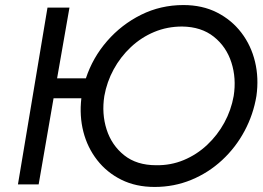

<svg xmlns="http://www.w3.org/2000/svg" viewBox="-20 -730 1040 760"><path d="M168 -700H255L206 -420H320Q347 -502 404 -567.5Q461 -633 538.5 -671.5Q616 -710 706 -710Q781 -710 839 -680.5Q897 -651 935.5 -600.5Q974 -550 989.5 -485.5Q1005 -421 995 -350Q983 -277 948 -211.5Q913 -146 859 -96Q805 -46 737 -18Q669 10 592 10Q518 10 460.5 -18.5Q403 -47 364.5 -96.5Q326 -146 310 -208.5Q294 -271 302 -341H192L133 0H51ZM393 -350Q382 -280 402 -217.5Q422 -155 471.5 -115.5Q521 -76 598 -76Q656 -75 707.5 -96.5Q759 -118 800 -156.5Q841 -195 868 -244.5Q895 -294 905 -350Q916 -420 896 -482.5Q876 -545 826.5 -584.5Q777 -624 701 -625Q642 -625 590.5 -603.5Q539 -582 498 -543.5Q457 -505 430 -455.5Q403 -406 393 -350Z"/></svg>

Font: Jost*
Style: Italic
Weight: 400
Italic angle: -10°
Version: Version 3.7